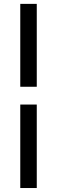

<svg xmlns="http://www.w3.org/2000/svg" viewBox="-20 -730 287 966"><path d="M165 -293.5H82V-710.5H165ZM165 216H82V-204H165Z"/></svg>

Font: Anek Odia Medium Medium
Style: Regular
Weight: 500
Version: Version 1.003